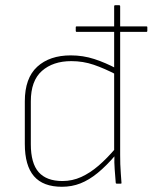

<svg xmlns="http://www.w3.org/2000/svg" viewBox="-20 -703 584 735"><path d="M273 -581Q270 -581 270 -585V-599Q270 -602 273 -602H541Q544 -602 544 -599V-585Q544 -581 541 -581H440ZM217 12Q145 12 110 -28.5Q75 -69 75 -152V-315Q75 -404 122.5 -447.5Q170 -491 251 -491Q298 -491 341 -477Q384 -463 427 -440L428 -416Q380 -441 339 -455Q298 -469 253 -469Q183 -469 140.5 -431.5Q98 -394 98 -315V-151Q98 -78 128 -44Q158 -10 219 -10Q257 -10 291 -25.5Q325 -41 357.5 -69Q390 -97 423 -136L422 -109Q387 -68 354 -41Q321 -14 288 -1Q255 12 217 12ZM427 0Q423 0 423 -4Q421 -30 419 -55.5Q417 -81 418 -108L417 -120V-679Q417 -683 421 -683H436Q440 -683 440 -679V-110Q440 -93 440.5 -74.5Q441 -56 442.5 -38.5Q444 -21 445 -4Q446 0 442 0Z"/></svg>

Font: Sofia Sans Thin
Style: Regular
Weight: 250
Designer: Botio Nikoltchev, Ani Petrova
Foundry: lettersoup
Version: Version 4.101